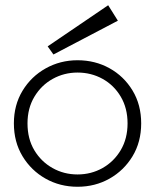

<svg xmlns="http://www.w3.org/2000/svg" viewBox="-20 -707 592 733"><path d="M276 6Q209 6 154 -25Q99 -56 66 -110.5Q33 -165 33 -236Q33 -306 66 -360.5Q99 -415 154.5 -446Q210 -477 276 -477Q343 -477 398 -446.5Q453 -416 486 -361.5Q519 -307 519 -236Q519 -165 486 -110.5Q453 -56 398 -25Q343 6 276 6ZM276 -41Q328 -41 371.5 -65.5Q415 -90 441 -134Q467 -178 467 -236Q467 -294 441 -338Q415 -382 371.5 -406Q328 -430 276 -430Q225 -430 181.5 -406Q138 -382 111.5 -338Q85 -294 85 -236Q85 -177 111 -133.5Q137 -90 180.5 -65.5Q224 -41 276 -41ZM184 -499 162 -530 393 -687 430 -628Z"/></svg>

Font: Lil Grotesk Light
Style: Regular
Weight: 300
Designer: Bastien Sozeau
Foundry: NBR — Bastien Sozeau
Version: Version 3.003; ttfautohint (v1.8.4.7-5d5b);gftools[0.9.33]